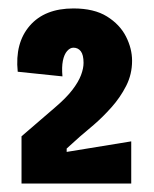

<svg xmlns="http://www.w3.org/2000/svg" viewBox="-20 -705 366 455"><path d="M31 -270V-382L110 -450Q137 -473 151.5 -492Q166 -511 172 -527Q178 -543 178 -556Q178 -575 171.5 -583.5Q165 -592 154 -592Q146 -592 139 -584Q132 -576 129 -561Q126 -546 128 -524L22 -535Q15 -603 50.5 -644Q86 -685 154 -685Q203 -685 233.5 -666Q264 -647 278.5 -618.5Q293 -590 293 -561Q293 -529 279 -501.5Q265 -474 244 -450.5Q223 -427 202 -409Q181 -391 169 -381L138 -353V-345L291 -370V-270Z"/></svg>

Font: Bricolage Grotesque Condensed
Style: Bold
Weight: 700
Width: 3
Designer: Mathieu Triay
Foundry: Atelier Triay
Version: Version 1.001;gftools[0.9.33.dev8+g029e19f]